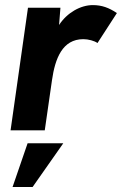

<svg xmlns="http://www.w3.org/2000/svg" viewBox="-20 -524 490 772"><path d="M22.5 0H160L189 -201.5C201.5 -289 231 -366.5 315 -366.5C335 -366.5 359.5 -360 372 -351L450 -471.5C418 -493 389.5 -503.5 353 -503.5C304 -503.5 249.5 -473 217.5 -423.5L223 -493H92.5ZM30.5 228H111L234.5 52H91Z"/></svg>

Font: HK Grotesk ExtraBold
Style: Italic
Weight: 800
Italic angle: -16°
Designer: Alfredo Marco Pradil
Foundry: Hanken Design Co.
Version: Version 3.001;FEAKit 1.0